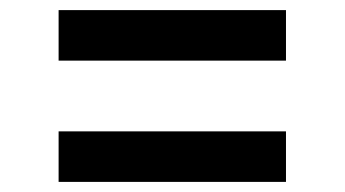

<svg xmlns="http://www.w3.org/2000/svg" viewBox="-20 -431 682 380"><path d="M96 -311H546V-411H96ZM96 -71H546V-171H96Z"/></svg>

Font: Custom Plus Jakarta Sans SemiBold
Style: Regular
Weight: 600
Designer: Gumpita Rahayu & FullSphere
Foundry: Tokotype & FullSphere
Version: Version 1.001;hotconv 1.0.117;makeotfexe 2.5.65602